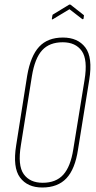

<svg xmlns="http://www.w3.org/2000/svg" viewBox="-20 -828 425 854"><path d="M168 6Q102 6 69 -38.5Q36 -83 52 -182L101 -492Q116 -579 154 -620Q192 -661 260 -661Q326 -661 359.5 -617Q393 -573 377 -473L327 -163Q314 -76 275.5 -35Q237 6 168 6ZM170 -15Q229 -15 261.5 -51Q294 -87 306 -164L356 -472Q371 -563 343.5 -601.5Q316 -640 259 -640Q200 -640 167.5 -604.5Q135 -569 122 -490L73 -183Q58 -92 85.5 -53.5Q113 -15 170 -15ZM216 -743Q209 -739 211 -746L213 -759Q214 -762 214.5 -763Q215 -764 218 -765L287 -807Q291 -809 294 -807L350 -763Q352 -762 353 -760.5Q354 -759 353 -756L352 -747Q351 -741 346 -743L289 -787Z"/></svg>

Font: Sofia Sans Extra Condensed Thin
Style: Italic
Weight: 250
Italic angle: -9°
Version: Version 4.100